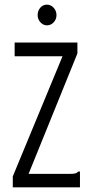

<svg xmlns="http://www.w3.org/2000/svg" viewBox="-20 -806 390 826"><path d="M35 -47 249 -564H43V-623H313V-576L103 -58H280Q297 -58 304 -60Q311 -62 317 -68H324V0H35ZM182 -697Q166 -697 154 -710Q142 -723 142 -741Q142 -760 153.5 -773Q165 -786 182 -786Q199 -786 211 -772.5Q223 -759 223 -741Q223 -723 211 -710Q199 -697 182 -697Z"/></svg>

Font: Inconsolata ExtraCondensed
Style: Regular
Weight: 400
Width: 2
Monospace: yes
Designer: Raph Levien, Cyreal, Brenton Simpson
Foundry: Raph Levien, Cyreal, Google
Version: Version 3.001; ttfautohint (v1.8.2.53-6de2)